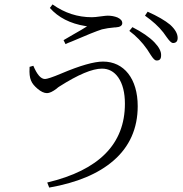

<svg xmlns="http://www.w3.org/2000/svg" viewBox="-20 -802 831 870"><path d="M203 48C329 26 426 -15 494 -74C567 -137 604 -220 604 -321C604 -445 542 -523 447 -523C406 -523 343 -505 258 -469C218 -452 193 -444 184 -444C165 -444 148 -464 131 -504L114 -499C114 -498 114 -497 114 -495C111 -444 122 -424 150 -400C165 -387 180 -380 193 -380C204 -380 219 -387 236 -400C241 -405 246 -408 249 -410C334 -464 398 -491 442 -491C472 -491 497 -478 516 -451C536 -422 546 -382 546 -332C546 -150 429 -31 194 25ZM710 -551C711 -568 701 -588 680 -610C657 -634 623 -657 580 -679L566 -662C597 -639 624 -611 647 -578C651 -572 656 -564 663 -553C674 -536 682 -528 688 -528C703 -527 710 -534 710 -551ZM277 -602C282 -605 292 -609 305 -614C372 -643 417 -661 442 -669C458 -673 478 -676 501 -678C503 -678 504 -678 505 -678C524 -679 534 -686 534 -697C534 -708 527 -716 512 -723C499 -728 485 -731 468 -731C463 -731 453 -730 438 -728C419 -725 405 -724 396 -724C332 -724 273 -743 218 -782L206 -766C244 -723 298 -695 367 -684C371 -683 374 -683 375 -683C363 -675 341 -662 309 -644C291 -633 277 -625 268 -620ZM763 -607C778 -607 785 -615 785 -630C785 -649 774 -669 751 -690C728 -709 694 -729 649 -749L637 -731C671 -707 699 -682 720 -655C724 -650 729 -643 735 -634C747 -617 756 -608 763 -607Z"/></svg>

Font: AllPunType Light
Style: Regular
Weight: 300
Version: 1.0